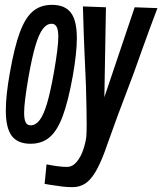

<svg xmlns="http://www.w3.org/2000/svg" viewBox="-20 -580 670 792"><path d="M184.5 182Q178 180.5 164 178.5L172 98Q224 108.5 256 108.5Q279.5 108.5 296.8 87.2Q314 66 323.5 37.2Q333 8.5 336 -16Q337.5 -33.5 337.5 -70Q337.5 -119 334.5 -228.5Q329 -365.5 328 -376.5Q326.5 -401.5 322 -553.5L417 -550L410.5 -179L535.5 -550L629.5 -546.5Q603.5 -479 563.5 -367.5L533 -282Q487 -161 466.2 -105Q445.5 -49 421 20L412.5 44.5Q391.5 100.5 371.8 132.5Q352 164.5 329.8 178.2Q307.5 192 279 192Q257 192 237 189.5Q217 187 184.5 182ZM4 -124.5Q4 -187.5 21 -281.5Q39.5 -386.5 61.8 -446.5Q84 -506.5 115.5 -533.2Q147 -560 194.5 -560Q247.5 -560 272.2 -527.8Q297 -495.5 297 -423Q297 -362.5 280.5 -268Q261.5 -162.5 239 -101.8Q216.5 -41 184.8 -14Q153 13 106 13Q53 13 28.5 -19.5Q4 -52 4 -124.5ZM202 -279Q220.5 -384.5 220.5 -428Q220.5 -456 213.8 -469Q207 -482 193 -482Q172.5 -482 156.2 -460.2Q140 -438.5 126 -391Q112 -343.5 98 -264.5Q79.5 -158 79.5 -115.5Q79.5 -87.5 86 -75.2Q92.5 -63 106.5 -63Q127 -63 143.5 -84.5Q160 -106 174 -153.2Q188 -200.5 202 -279Z"/></svg>

Font: JuliaMono Medium
Style: Italic
Weight: 500
Italic angle: -9°
Monospace: yes
Designer: cormullion
Foundry: corm
Version: Version 0.054; ttfautohint (v1.8.4)